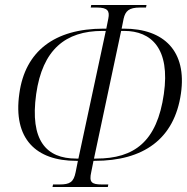

<svg xmlns="http://www.w3.org/2000/svg" viewBox="-20 -739 744 764"><path d="M189 5H409L411 -5H385C344 -5 334 -14 343 -54L352 -99H357C550 -99 674 -185 700 -367C724 -534 634 -625 473 -625H464L472 -665C479 -695 493 -709 537 -709H561L563 -719H343L341 -709H366C409 -709 417 -695 411 -665L403 -625H392C197 -625 80 -535 57 -367C31 -186 124 -99 283 -99H290L281 -54C273 -14 258 -5 217 -5H191ZM292 -108H283C165 -108 98 -179 124 -365C149 -541 240 -616 388 -616H401ZM354 -108 462 -616H474C582 -616 658 -546 632 -365C605 -176 515 -108 363 -108Z"/></svg>

Font: Noto Serif Display Condensed Light
Style: Italic
Weight: 300
Width: 3
Italic angle: -12°
Designer: Monotype Design Team
Foundry: Monotype Imaging Inc.
Version: Version 2.009